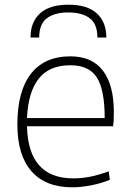

<svg xmlns="http://www.w3.org/2000/svg" viewBox="-20 -789 557 818"><path d="M110 -629Q110 -695 150.5 -732Q191 -769 271 -769Q352 -769 392.5 -732Q433 -695 433 -629H395Q395 -687 362 -711.5Q329 -736 271 -736Q213 -736 180 -711.5Q147 -687 147 -629ZM288 9Q174 9 114 -59.5Q54 -128 54 -259Q54 -401 112 -475Q170 -549 280 -549Q372 -549 418.5 -488Q465 -427 465 -312Q465 -270 462 -251H95Q100 -29 293 -29Q328 -29 363.5 -36Q399 -43 443 -59L448 -23Q412 -8 368.5 0.5Q325 9 288 9ZM280 -511Q190 -511 145 -454Q100 -397 95 -286H426Q426 -407 392.5 -459Q359 -511 280 -511Z"/></svg>

Font: Encode Sans Normal
Style: Thin
Weight: 100
Designer: Pablo Impallari, Andres Torresi
Foundry: Pablo Impallari, Andres Torresi
Version: Version 1.000; ttfautohint (v1.00) -l 8 -r 50 -G 200 -x 14 -